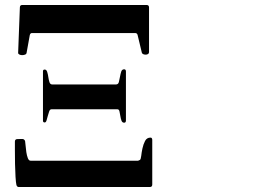

<svg xmlns="http://www.w3.org/2000/svg" viewBox="-20 -760 1040 773"><path d="M60 -730Q60 -740 70 -740H570Q580 -740 580 -730V-550Q580 -545 576 -542.5Q572 -540 566.5 -540Q561 -540 556.5 -542Q552 -544 551 -548L534 -619Q532 -627 524 -627H109Q102 -627 100 -619L87 -547Q86 -542 80.5 -540Q75 -538 69 -538Q63 -538 58 -540.5Q53 -543 53 -547ZM153 -473Q153 -480 160 -480Q167 -480 170 -470.5Q173 -461 174.5 -450Q176 -439 179 -429.5Q182 -420 190 -420H447Q456 -420 458.5 -429.5Q461 -439 463 -450.5Q465 -462 468 -471.5Q471 -481 480 -481Q487 -481 487 -472V-275Q487 -266 480 -266Q472 -266 469 -274.5Q466 -283 464.5 -293Q463 -303 461 -311.5Q459 -320 453 -320H187Q181 -320 178 -311.5Q175 -303 172.5 -293.5Q170 -284 167.5 -275.5Q165 -267 160 -267Q153 -267 153 -274ZM543 -116Q547 -118 548.5 -132Q550 -146 553.5 -162.5Q557 -179 564 -192.5Q571 -206 586 -206Q590 -206 591.5 -203Q593 -200 593 -197V-17Q593 -7 583 -7H56Q48 -7 46 -16Q44 -24 42.5 -48Q41 -72 40.5 -100Q40 -128 40 -153.5Q40 -179 40 -190Q40 -200 50 -200Q58 -200 68 -200.5Q78 -201 81 -192Q82 -187 83 -174Q84 -161 86 -147.5Q88 -134 92 -123.5Q96 -113 103 -113H536Z"/></svg>

Font: SoukouMincho
Style: Regular
Weight: 400
Designer: Dr. Ken Lunde (project architect, glyph set definition & overall production); Masataka HATTORI  (production & ideograph 
Foundry: Adobe Systems Incorporated
Version: Version 1.00